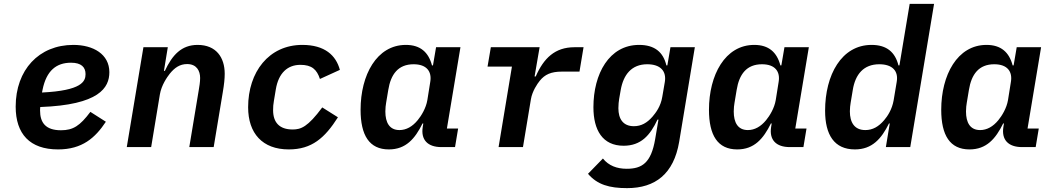

<svg xmlns="http://www.w3.org/2000/svg" viewBox="-20 -760 5440 992"><path d="M280 12C405 12 472 -48 527 -131L447 -182C393 -110 358 -87 295 -87C214 -87 187 -128 187 -189C187 -193 187 -199 188 -207C493 -218 545 -307 545 -387C545 -480 462 -528 359 -528C181 -528 61 -399 61 -209C61 -68 134 12 280 12ZM347 -436C400 -436 422 -413 422 -377C422 -339 402 -292 197 -282L200 -297C220 -395 271 -436 347 -436Z M761 0 806 -272C814 -320 843 -361 857 -379C882 -410 909 -429 947 -429C996 -429 1014 -394 1014 -357C1014 -336 1010 -313 1007 -295L958 0H1084L1131 -283C1138 -324 1141 -353 1141 -379C1141 -463 1097 -528 1001 -528C918 -528 870 -476 832 -394H827L847 -516H721L635 0Z M1472 12C1591 12 1658 -47 1726 -154L1645 -205C1570 -104 1535 -91 1492 -91C1423 -91 1391 -128 1391 -191C1391 -206 1392 -223 1395 -238L1405 -298C1419 -383 1466 -425 1532 -425C1591 -425 1617 -401 1633 -352L1736 -399C1716 -474 1658 -528 1542 -528C1369 -528 1262 -388 1262 -206C1262 -71 1336 12 1472 12Z M1989 12C2077 12 2124 -43 2163 -122H2167L2164 -103C2154 -38 2189 0 2261 0H2331L2347 -96H2289L2359 -516H2233L2217 -422H2212C2194 -490 2152 -528 2077 -528C1926 -528 1843 -372 1843 -193C1843 -61 1888 12 1989 12ZM2044 -88C1992 -88 1971 -127 1971 -184C1971 -202 1973 -217 1975 -229L1986 -295C1999 -376 2037 -428 2117 -428C2185 -428 2212 -390 2203 -337L2188 -243C2181 -201 2157 -162 2138 -139C2111 -106 2079 -88 2044 -88Z M2682 0 2723 -247C2730 -289 2756 -327 2769 -343C2795 -375 2827 -390 2883 -390H2974L2995 -516H2948C2847 -516 2789 -459 2748 -365H2742L2768 -516H2516L2499 -416H2625L2556 0Z M3220 212C3366 212 3461 138 3489 -27L3570 -516H3444L3428 -422H3423C3407 -490 3363 -528 3282 -528C3127 -528 3046 -378 3046 -206C3046 -88 3093 -7 3202 -7C3292 -7 3339 -61 3377 -142H3382L3365 -41C3344 82 3297 112 3218 112C3167 112 3125 96 3095 59L3018 138C3066 194 3128 212 3220 212ZM3255 -108C3199 -108 3175 -146 3175 -201C3175 -220 3177 -236 3179 -249L3187 -295C3201 -374 3243 -428 3324 -428C3393 -428 3424 -392 3415 -337L3402 -261C3394 -210 3368 -177 3351 -157C3323 -125 3293 -108 3255 -108Z M3789 12C3877 12 3924 -43 3963 -122H3967L3964 -103C3954 -38 3989 0 4061 0H4131L4147 -96H4089L4159 -516H4033L4017 -422H4012C3994 -490 3952 -528 3877 -528C3726 -528 3643 -372 3643 -193C3643 -61 3688 12 3789 12ZM3844 -88C3792 -88 3771 -127 3771 -184C3771 -202 3773 -217 3775 -229L3786 -295C3799 -376 3837 -428 3917 -428C3985 -428 4012 -390 4003 -337L3988 -243C3981 -201 3957 -162 3938 -139C3911 -106 3879 -88 3844 -88Z M4557 0H4683L4806 -740H4680L4627 -422H4622C4605 -490 4562 -528 4483 -528C4328 -528 4243 -373 4243 -188C4243 -64 4290 12 4397 12C4486 12 4534 -43 4573 -122H4577ZM4451 -88C4394 -88 4371 -128 4371 -185C4371 -201 4373 -217 4375 -229L4386 -295C4399 -376 4442 -428 4523 -428C4590 -428 4623 -394 4613 -337L4597 -241C4589 -196 4567 -161 4548 -139C4520 -106 4489 -88 4451 -88Z M4989 12C5077 12 5124 -43 5163 -122H5167L5164 -103C5154 -38 5189 0 5261 0H5331L5347 -96H5289L5359 -516H5233L5217 -422H5212C5194 -490 5152 -528 5077 -528C4926 -528 4843 -372 4843 -193C4843 -61 4888 12 4989 12ZM5044 -88C4992 -88 4971 -127 4971 -184C4971 -202 4973 -217 4975 -229L4986 -295C4999 -376 5037 -428 5117 -428C5185 -428 5212 -390 5203 -337L5188 -243C5181 -201 5157 -162 5138 -139C5111 -106 5079 -88 5044 -88Z"/></svg>

Font: IBM Plex Mono SmBld
Style: Italic
Weight: 600
Italic angle: -9.5°
Monospace: yes
Designer: Mike Abbink, Paul van der Laan, Pieter van Rosmalen
Foundry: Bold Monday
Version: Version 2.004